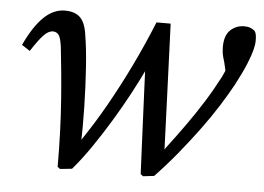

<svg xmlns="http://www.w3.org/2000/svg" viewBox="-42 -546 835 608"><g transform="rotate(5 375.5 -242.5)"><path d="M161 2Q161 -58 159 -111Q157 -164 153.5 -211Q150 -258 146 -299.5Q142 -341 138 -377Q134 -407 127 -415.5Q120 -424 109 -424Q95 -424 80 -408.5Q65 -393 41 -356L15 -373Q43 -433 74 -463Q105 -493 141 -493Q174 -493 190.5 -476Q207 -459 212 -420Q219 -378 223 -319Q227 -260 228.5 -194.5Q230 -129 228 -65L217 -68L229 -91Q267 -147 302 -209Q337 -271 370 -339Q403 -407 433 -481H478Q480 -430 482 -378.5Q484 -327 486 -275.5Q488 -224 490 -171Q492 -118 494 -64L486 -69L497 -88Q529 -130 556 -168Q583 -206 607.5 -245Q632 -284 655 -328Q661 -341 665.5 -351.5Q670 -362 675 -373L672 -312L658 -373Q656 -380 653.5 -388.5Q651 -397 650 -406Q649 -415 649 -421Q649 -459 667.5 -476Q686 -493 711 -493Q723 -493 731.5 -489.5Q740 -486 745 -481Q748 -477 749.5 -470Q751 -463 751 -451Q751 -438 746.5 -420.5Q742 -403 731 -376Q720 -349 698 -307Q680 -274 656 -236Q632 -198 602.5 -158Q573 -118 539.5 -77Q506 -36 468 4L433 8L425 2Q423 -41 421 -85.5Q419 -130 417 -175Q415 -220 413 -266Q411 -312 409 -360H425L414 -331Q396 -293 373 -250Q350 -207 322.5 -161.5Q295 -116 266 -73.5Q237 -31 207 4L169 8Z"/></g></svg>

Font: Source Serif 4 18pt
Style: Italic
Weight: 400
Italic angle: -12°
Designer: Frank Grießhammer
Foundry: Adobe Systems Incorporated
Version: Version 4.004;hotconv 1.0.116;makeotfexe 2.5.65601